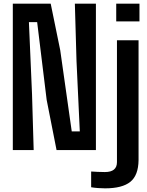

<svg xmlns="http://www.w3.org/2000/svg" viewBox="-20 -820 805 1049"><path d="M50 0V-800H257L309 -546L372 -102H416L398 -487L389 -800H504V0H289L235 -274L183 -699H138L155 -305L164 0ZM615 -703V-800H742V-703ZM478 203V117Q492 118 513.5 119Q535 120 553 120Q619 120 619 66V-600H737V55Q736 138 692 173.5Q648 209 554 209Q537 209 516 207.5Q495 206 478 203Z"/></svg>

Font: Big Shoulders Text
Style: Bold
Weight: 700
Designer: Patric King
Foundry: XO Type Co
Version: Version 1.000; ttfautohint (v1.8.2)